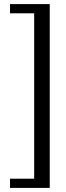

<svg xmlns="http://www.w3.org/2000/svg" viewBox="-20 -780 324 938"><path d="M29 93H147V-715H29V-760H223V138H29Z"/></svg>

Font: IBM Plex Serif
Style: Regular
Weight: 400
Designer: Mike Abbink, Paul van der Laan, Pieter van Rosmalen
Foundry: Bold Monday
Version: Version 2.6